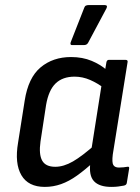

<svg xmlns="http://www.w3.org/2000/svg" viewBox="-20 -723 550 754"><path d="M156 11Q91 11 64 -35Q37 -81 51 -163L77 -328Q91 -418 139.5 -458.5Q188 -499 259 -499Q304 -499 340 -484Q376 -469 400 -447L391 -375Q364 -396 334 -409Q304 -422 273 -422Q226 -422 198.5 -395.5Q171 -369 161 -311L139 -167Q132 -117 145.5 -92.5Q159 -68 197 -68Q230 -68 266.5 -89Q303 -110 358 -159L350 -89Q314 -56 282.5 -33.5Q251 -11 220 0Q189 11 156 11ZM417 11Q370 11 349 -11.5Q328 -34 335 -85L339 -105L338 -130L381 -403L390 -432L398 -479Q400 -488 408 -488H472Q483 -488 481 -479L423 -117Q419 -85 425 -75Q431 -65 447 -65Q457 -65 465 -66Q473 -67 480 -68Q489 -70 487 -60L478 -5Q477 4 466 6Q455 8 444 9.5Q433 11 417 11ZM262 -546Q258 -546 257 -549.5Q256 -553 258 -558L311 -693Q313 -699 317.5 -701Q322 -703 327 -703H392Q398 -703 399.5 -699.5Q401 -696 398 -690L326 -555Q321 -546 310 -546Z"/></svg>

Font: Sofia Sans Semi Condensed Medium
Style: Italic
Weight: 500
Italic angle: -9°
Version: Version 4.100